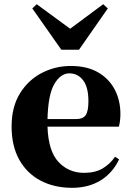

<svg xmlns="http://www.w3.org/2000/svg" viewBox="-20 -877 626 914"><path d="M323.2 17.1Q238.3 17.1 173.3 -17.1Q108.4 -51.3 71.8 -116.5Q35.2 -181.6 35.2 -274.9Q35.2 -368.2 75 -432.4Q114.7 -496.6 179.2 -529.8Q243.7 -563 316.9 -563Q394.5 -563 447 -532.5Q499.5 -502 526.4 -450.2Q553.2 -398.4 553.2 -335Q553.2 -300.8 545.9 -273.9H206.1Q210 -157.7 258.5 -106Q307.1 -54.2 379.9 -54.2Q433.1 -54.2 468.3 -75Q503.4 -95.7 527.8 -130.9L546.9 -118.2Q515.6 -52.7 458.3 -17.8Q400.9 17.1 323.2 17.1ZM206.1 -310.1H340.8Q375.5 -310.1 388.2 -329.3Q400.9 -348.6 400.9 -395Q400.9 -461.9 375.7 -494.9Q350.6 -527.8 310.1 -527.8Q268.6 -527.8 238.8 -477.3Q209 -426.8 206.1 -310.1ZM154.8 -856.9 314 -740.2 471.2 -856.9 493.2 -836.9 356 -640.1H272L133.8 -836.9Z"/></svg>

Font: Source Han Serif TW Heavy
Style: Regular
Weight: 900
Designer: Ryoko NISHIZUKA Ë•øÂ°öÊ∂ºÂ≠ê (kana & ideographs); Frank Grie√ühammer (Latin, Greek & Cyrillic); Wenlong ZHANG Âº†ÊñáÈæô 
Foundry: Adobe
Version: Version 2.003;hotconv 1.1.1;makeotfexe 2.6.0